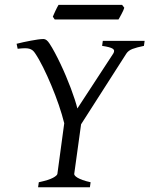

<svg xmlns="http://www.w3.org/2000/svg" viewBox="-20 -787 628 807"><path d="M357.9 0H140.1L143.1 -21Q185.5 -30.3 202.9 -39.8Q220.2 -49.3 221.2 -56.2L250 -269Q241.2 -304.7 227.1 -345.9Q212.9 -387.2 196 -427.5Q179.2 -467.8 161.4 -503.7Q143.6 -539.6 127 -564Q122.1 -571.3 116.5 -575.7Q110.8 -580.1 102.8 -582.3Q94.7 -584.5 83 -584.2Q71.3 -584 54.2 -582L49.8 -603Q63 -606.4 78.9 -609.9Q94.7 -613.3 110.4 -616.2Q126 -619.1 139.9 -621.1Q153.8 -623 163.1 -623Q175.8 -623 188 -604Q198.7 -587.9 210.4 -565.9Q222.2 -543.9 234.1 -518.8Q246.1 -493.7 257.1 -467.5Q268.1 -441.4 277.6 -416.3Q287.1 -391.1 294.2 -369.1Q301.3 -347.2 305.2 -331.1L456.1 -562Q464.4 -575.7 453.4 -582.5Q442.4 -589.4 409.2 -594.2L412.1 -615.2H587.9L585 -594.2Q554.2 -587.9 536.9 -581.3Q519.5 -574.7 511.2 -562L320.8 -264.6L292 -56.2Q291.5 -53.2 294.7 -49.1Q297.9 -44.9 305.9 -40Q314 -35.2 327.4 -30.3Q340.8 -25.4 360.8 -21ZM502.4 -754.4Q501 -749 497.8 -742.2Q494.6 -735.4 491 -728.5Q487.3 -721.7 483.9 -715.3Q480.5 -709 478 -705.1H210L202.1 -716.8Q204.1 -721.7 207 -728.3Q210 -734.9 213.1 -741.7Q216.3 -748.5 219.7 -755.1Q223.1 -761.7 226.1 -766.6H493.2Z"/></svg>

Font: Gentium Plus Afr
Style: Italic
Weight: 400
Italic angle: -8°
Designer: J. Victor Gaultney, Annie Olsen, Iska Routamaa, Becca Hirsbrunner
Foundry: SIL International
Version: Version 5.000